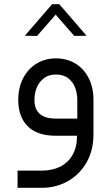

<svg xmlns="http://www.w3.org/2000/svg" viewBox="-20 -654 539 925"><path d="M249.1 -82.7Q213 -82.7 190.1 -93.4Q167.1 -104.1 156.5 -124.1Q145.9 -144.2 145.9 -173.1Q145.9 -205.6 157.5 -233Q169.1 -260.4 192.1 -277.7Q215.1 -295 249.1 -295Q286.3 -295 309.3 -276.6Q332.3 -258.1 342.4 -230.7Q352.4 -203.3 352.4 -173.1V-82.7ZM430.3 -173.1Q430.3 -232.2 407.4 -277.4Q384.5 -322.7 343.5 -347.8Q302.4 -372.8 249.1 -372.8Q196.9 -372.8 155.6 -347.3Q114.3 -321.8 91.1 -276.2Q67.9 -230.6 67.9 -173.1Q67.9 -91.6 113.4 -45.8Q159 0 249.1 0H351.2Q351.2 53.6 330.1 91.3Q309.1 129.1 270.9 148.5Q232.7 167.9 182.2 167.9H64.6V250.7H182.2Q250.7 250.7 307.3 218.6Q363.9 186.6 397.1 128.3Q430.3 70 430.3 -6.2ZM397 -481.8 337.8 -481 248.3 -583.6 158.7 -481 99.6 -481.8 231 -633.9H265.6Z"/></svg>

Font: Arad-FD-VF Thin
Style: Regular
Weight: 100
Designer: Mohammad Darvishi
Version: Version 1.010;September 21, 2024;FontCreator 15.0.0.2992 64-